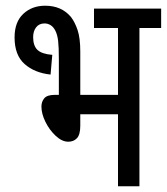

<svg xmlns="http://www.w3.org/2000/svg" viewBox="-20 -652 584 672"><path d="M138 -632Q195 -632 228 -593Q242 -575 251.5 -547Q261 -519 261 -471V-320H393V-554H309V-622H544V-554H468V0H393V-252H261V-212Q261 -181 249.5 -168.5Q238 -156 219 -156Q197 -156 175 -176.5Q153 -197 139 -225.5Q125 -254 125 -279Q125 -296 135 -308Q145 -320 172 -320H186V-445Q186 -487 183.5 -508.5Q181 -530 174 -544Q167 -558 157 -564Q147 -570 136 -570Q117 -570 106.5 -556.5Q96 -543 96 -522Q96 -492 111 -477.5Q126 -463 163 -460L157 -391Q101 -397 66 -428Q31 -459 31 -521Q31 -575 61.5 -603.5Q92 -632 138 -632Z"/></svg>

Font: Noto Sans ExtraCondensed
Style: Regular
Weight: 400
Width: 2
Designer: Monotype Design Team
Foundry: Monotype Imaging Inc.
Version: Version 2.013; ttfautohint (v1.8.4.7-5d5b)